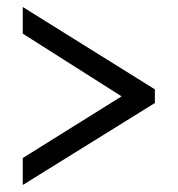

<svg xmlns="http://www.w3.org/2000/svg" viewBox="-20 -632 507 548"><path d="M45 -104 422 -338V-377L45 -612V-536L327 -357L45 -181Z"/></svg>

Font: Noto Serif Devanagari Condensed
Style: Bold
Weight: 700
Width: 3
Designer: Universal Thirst, Indian Type Foundry and the Monotype Design Team
Foundry: Monotype Imaging Inc.
Version: Version 2.004